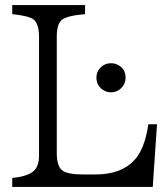

<svg xmlns="http://www.w3.org/2000/svg" viewBox="-20 -780 670 766"><path d="M28.8 -723.6V-759.8H319.3V-723.6Q245.1 -717.3 225.6 -699.7Q206.5 -683.1 206.5 -632.8V-168.9Q206.5 -117.2 228.5 -100.1Q250 -84 310.5 -84H360.4Q463.4 -84 515.6 -140.6Q557.1 -184.1 571.8 -284.2H606.4L589.4 -34.2H28.8V-70.3Q87.4 -75.2 113.8 -97.2Q135.7 -115.7 135.7 -161.1V-632.8Q135.7 -684.1 114.7 -701.7Q95.7 -716.8 28.8 -723.6ZM423.3 -527.8Q435.5 -527.8 447.8 -522.5Q481 -506.8 481 -469.7Q481 -445.8 463.9 -428.7Q446.8 -411.6 422.4 -411.6Q407.7 -411.6 395 -418.9Q364.7 -436 364.7 -470.2Q364.7 -496.1 383.8 -512.7Q399.4 -527.8 423.3 -527.8Z"/></svg>

Font: BIZ UDPMincho
Style: Regular
Weight: 400
Designer: TypeBank Co., Ltd.
Foundry: Morisawa Inc.
Version: Version 1.06